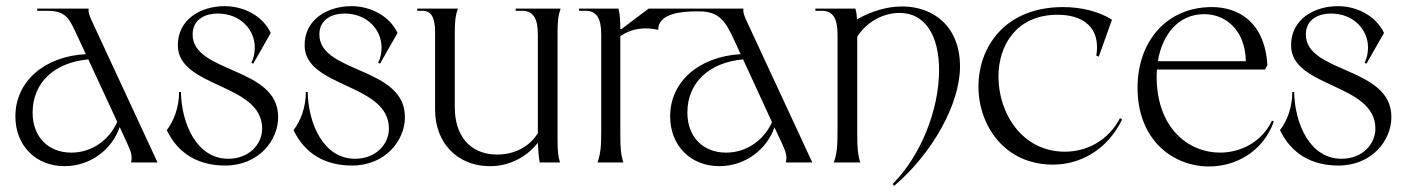

<svg xmlns="http://www.w3.org/2000/svg" viewBox="-20 -528 4572 624"><path d="M406 0H492L278 -461C269 -481 267 -488 268 -500H101V-493H133C191 -493 204 -470 225 -425L259 -352C124 -345 30 -263 30 -150C30 -55 96 12 190 12C272 12 343 -40 369 -115L393 -63C408 -31 410 -19 406 0ZM86 -162C86 -259 156 -325 267 -335L361 -132C334 -71 277 -32 212 -32C137 -32 86 -83 86 -162Z M712 10C821 10 884 -72 884 -147C885 -312 606 -289 606 -416C606 -467 650 -484 687 -484C763 -484 808 -430 808 -374C808 -357 805 -340 797 -324L803 -321L860 -421C834 -476 773 -508 710 -508C633 -508 557 -465 558 -380C559 -242 832 -258 832 -110C832 -59 789 -12 722 -12C619 -12 570 -126 568 -229H562C562 -179 545 -135 522 -105C559 -28 625 10 712 10Z M1124 10C1233 10 1296 -72 1296 -147C1297 -312 1018 -289 1018 -416C1018 -467 1062 -484 1099 -484C1175 -484 1220 -430 1220 -374C1220 -357 1217 -340 1209 -324L1215 -321L1272 -421C1246 -476 1185 -508 1122 -508C1045 -508 969 -465 970 -380C971 -242 1244 -258 1244 -110C1244 -59 1201 -12 1134 -12C1031 -12 982 -126 980 -229H974C974 -179 957 -135 934 -105C971 -28 1037 10 1124 10Z M1566 12C1626 14 1686 -11 1728 -64C1729 -39 1731 -17 1734 0H1800C1794 -20 1792 -36 1792 -76V-416C1792 -460 1794 -476 1802 -500H1656V-493H1676C1712 -493 1728 -470 1728 -416V-95C1698 -47 1645 -23 1586 -26C1508 -30 1458 -86 1458 -180V-416C1458 -460 1460 -476 1468 -500H1336V-493H1352C1381 -493 1394 -473 1394 -423V-172C1394 -64 1465 9 1566 12Z M2534 0H2620L2406 -461C2397 -481 2395 -488 2396 -500H2088L1999 -433L1996 -434C1996 -458 1995 -483 1990 -500H1862V-493H1882C1918 -493 1934 -470 1934 -416V-105C1934 -50 1932 -30 1922 0H2006C1998 -25 1996 -45 1996 -95V-410C2035 -438 2080 -440 2119 -431C2119 -485 2197 -491 2243 -491H2253C2317 -491 2338 -459 2366 -398L2387 -352C2252 -344 2158 -263 2158 -150C2158 -55 2224 12 2318 12C2400 12 2471 -40 2497 -114L2521 -63C2536 -31 2538 -19 2534 0ZM2214 -162C2214 -259 2284 -325 2395 -335L2489 -131C2462 -71 2405 -32 2340 -32C2265 -32 2214 -83 2214 -162Z M2881 70 2886 76C3009 -28 3100 -189 3100 -312C3100 -441 3015 -507 2912 -507C2865 -507 2814 -493 2765 -465C2765 -477 2763 -490 2760 -500H2630V-493H2650C2686 -493 2702 -470 2702 -416V-105C2702 -50 2700 -30 2690 0H2776C2768 -25 2766 -45 2766 -95V-409C2797 -457 2850 -486 2904 -486C2987 -486 3032 -412 3032 -300C3032 -172 2973 -22 2881 70Z M3402 7C3489 7 3578 -39 3627 -140L3620 -144C3582 -71 3512 -35 3441 -35C3301 -35 3225 -161 3225 -279C3225 -382 3284 -477 3411 -480C3501 -482 3558 -438 3543 -347L3551 -344L3594 -464C3551 -491 3494 -505 3435 -505C3247 -505 3160 -376 3160 -247C3160 -120 3245 7 3402 7Z M3909 13C3998 13 4085 -36 4120 -133L4114 -136C4082 -68 4014 -32 3945 -32C3844 -32 3739 -110 3739 -280L3740 -302H4091L4099 -316C4091 -456 4005 -505 3919 -505C3770 -505 3677 -392 3677 -243C3677 -71 3794 13 3909 13ZM3743 -329C3757 -414 3808 -482 3894 -482C3961 -482 4027 -433 4029 -329Z M4330 10C4439 10 4502 -72 4502 -147C4503 -312 4224 -289 4224 -416C4224 -467 4268 -484 4305 -484C4381 -484 4426 -430 4426 -374C4426 -357 4423 -340 4415 -324L4421 -321L4478 -421C4452 -476 4391 -508 4328 -508C4251 -508 4175 -465 4176 -380C4177 -242 4450 -258 4450 -110C4450 -59 4407 -12 4340 -12C4237 -12 4188 -126 4186 -229H4180C4180 -179 4163 -135 4140 -105C4177 -28 4243 10 4330 10Z"/></svg>

Font: Sinistre
Style: Regular
Weight: 400
Designer: Jules Durand
Foundry: Collletttivo
Version: Version 69.420;Glyphs 3.2 (3217)